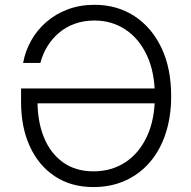

<svg xmlns="http://www.w3.org/2000/svg" viewBox="-20 -757 783 787"><path d="M363.3 9.8Q271 9.8 204.3 -34.7Q137.7 -79.1 102.1 -157.5Q66.4 -235.8 66.4 -337.4V-394.5H630.9V-333.5H112.3L133.8 -341.3Q133.8 -257.8 160.4 -193.1Q187 -128.4 238.3 -91.6Q289.6 -54.7 363.3 -54.7Q437 -54.7 493.7 -91.8Q550.3 -128.9 582.5 -198Q614.7 -267.1 614.7 -363.3Q614.7 -460 582.5 -529.3Q550.3 -598.6 494.4 -635.7Q438.5 -672.9 367.2 -672.9Q322.8 -672.9 285.9 -659.4Q249 -646 220.9 -621.8Q192.9 -597.7 173.8 -566.4Q154.8 -535.2 145.5 -499H74.7Q83.5 -547.4 107.7 -590.6Q131.8 -633.8 169.7 -666.7Q207.5 -699.7 257.6 -718.5Q307.6 -737.3 367.2 -737.3Q460 -737.3 530.8 -691.2Q601.6 -645 641.6 -561.3Q681.6 -477.5 681.6 -363.3Q681.6 -278.3 658.9 -209.5Q636.2 -140.6 594 -91.8Q551.8 -43 493.2 -16.6Q434.6 9.8 363.3 9.8Z"/></svg>

Font: Inter 16pt Light
Style: Regular
Weight: 300
Version: Version 4.001;git-66647c0bb